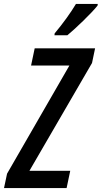

<svg xmlns="http://www.w3.org/2000/svg" viewBox="-61 -961 519 981"><path d="M-40.5 0 -24.9 -73.7 293.5 -626H97.7L116.2 -713.9H424.8L409.2 -639.2L89.4 -88.4H297.9L279.3 0ZM217.3 -780.8 218.3 -790.5Q251 -829.6 278.8 -868.2Q306.6 -906.7 327.1 -940.9H438.5L437.5 -932.6Q426.8 -918.9 406.7 -897.7Q386.7 -876.5 363.3 -853.8Q339.8 -831.1 318.4 -811.5Q296.9 -792 283.2 -780.8Z"/></svg>

Font: Open Sans Condensed SemiBold
Style: Italic
Weight: 600
Width: 3
Italic angle: -12°
Designer: Monotype Design Team
Foundry: Monotype Imaging Inc.
Version: Version 3.000; ttfautohint (v1.8.4)